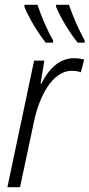

<svg xmlns="http://www.w3.org/2000/svg" viewBox="-20 -785 375 805"><path d="M306 -606H335V-615C310 -661 287 -713 269 -765H215V-757C234 -710 273 -646 306 -606ZM172 -606H202L203 -615C178 -658 154 -715 137 -765H83L82 -757C101 -710 140 -645 172 -606ZM11 0H64L122 -273C143 -374 196 -488 281 -488C296 -488 308 -486 319 -482L333 -535C321 -539 306 -541 290 -541C228 -541 184 -495 153 -434H150L166 -531H123Z"/></svg>

Font: Noto Sans Condensed Light
Style: Italic
Weight: 300
Width: 3
Italic angle: -12°
Designer: Monotype Design Team
Foundry: Monotype Imaging Inc.
Version: Version 2.013